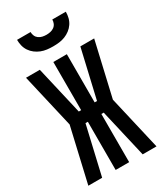

<svg xmlns="http://www.w3.org/2000/svg" viewBox="-233 -1043 965 1132"><g transform="rotate(-30 250.0 -477.5)"><path d="M482 0H388L312 -328H296V0H204V-328H188L112 0H18L103 -368L18 -735H112L188 -407H204V-735H296V-407H312L388 -735H482L397 -367ZM250 -815Q229 -815 208.5 -817.5Q188 -820 169 -827.5Q150 -835 133.5 -847.5Q117 -860 105.5 -877Q94 -894 89 -914Q84 -934 84 -955H176Q176 -941 181.5 -928.5Q187 -916 198 -908Q209 -900 222.5 -897Q236 -894 250 -894Q264 -894 277.5 -897Q291 -900 302 -908Q313 -916 318.5 -928.5Q324 -941 324 -955H416Q416 -934 411 -914Q406 -894 394.5 -877Q383 -860 366.5 -847.5Q350 -835 331 -827.5Q312 -820 291.5 -817.5Q271 -815 250 -815Z"/></g></svg>

Font: Iosevka
Style: Bold
Weight: 700
Monospace: yes
Designer: Belleve Invis
Foundry: Belleve Invis
Version: Version 32.5.0; ttfautohint (v1.8.4)